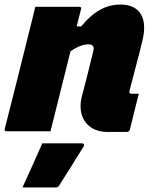

<svg xmlns="http://www.w3.org/2000/svg" viewBox="-48 -577 668 844"><path d="M107 -547H300Q312 -547 308 -536Q303 -517 298.5 -498.5Q294 -480 289 -461H309Q350 -511 392 -534Q434 -557 481 -557Q545 -557 571 -515Q597 -473 577 -394Q564 -340 549.5 -286Q535 -232 521 -177Q519 -171 522 -168Q525 -165 530 -165H562Q552 -126 542.5 -86.5Q533 -47 523 -8Q520 3 509 3H426Q380 3 350.5 -18Q321 -39 311 -73.5Q301 -108 311 -150Q324 -199 336.5 -248.5Q349 -298 362 -352Q370 -382 341 -382Q324 -382 305 -375Q286 -368 262 -352Q240 -264 218 -176Q196 -88 174 0H-19Q-30 0 -27 -11Q1 -121 28.5 -230.5Q56 -340 83 -449Q90 -476 96 -501Q102 -526 107 -547ZM138 53H312Q318 53 320.5 57.5Q323 62 319 68Q291 114 267 151.5Q243 189 213 237Q211 241 207 244Q203 247 196 247H51Q75 194 95 149.5Q115 105 138 53Z"/></svg>

Font: Recursive Sn Lnr St Blk
Style: Italic
Weight: 900
Italic angle: -15°
Version: Version 1.079;hotconv 1.0.112;makeotfexe 2.5.65598; ttfautoh